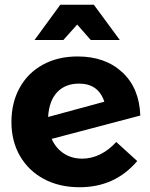

<svg xmlns="http://www.w3.org/2000/svg" viewBox="-20 -780 630 806"><path d="M483 -612H361L304 -677L246 -612H125L233 -760H374ZM468 -184 556 -104Q463 6 314 6Q229 6 164.5 -28.5Q100 -63 64 -125Q28 -187 28 -268Q28 -349 62.5 -411.5Q97 -474 160 -508.5Q223 -543 306 -543Q422 -543 493.5 -476.5Q565 -410 569 -295L197 -197Q214 -158 247.5 -136Q281 -114 325 -114Q364 -114 400.5 -132Q437 -150 468 -184ZM182 -289 418 -353Q393 -429 312 -429Q254 -429 220 -393Q186 -357 182 -289Z"/></svg>

Font: TypoPRO Montserrat Alternates
Style: Regular
Weight: 600
Designer: Julieta Ulanovsky
Foundry: Julieta Ulanovsky
Version: Version 6.001